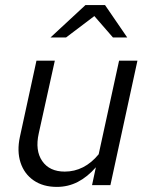

<svg xmlns="http://www.w3.org/2000/svg" viewBox="-20 -726 581 753"><path d="M203 7Q149 7 112 -18.5Q75 -44 60.5 -88.5Q46 -133 58 -189L123 -488H195L132 -203Q117 -136 145.5 -94.5Q174 -53 234 -53Q272 -53 305.5 -70Q339 -87 367 -121L447 -488H519L413 0H341L356 -70Q323 -32 285 -12.5Q247 7 203 7ZM178 -579 315 -706H392L479 -579H423L350 -663L239 -579Z"/></svg>

Font: Red Hat Text
Style: Italic
Weight: 300
Italic angle: -12°
Designer: Pentagram, MCKL
Foundry: Pentagram, MCKL
Version: Version 1.023